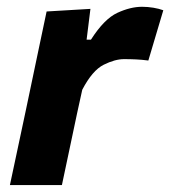

<svg xmlns="http://www.w3.org/2000/svg" viewBox="-20 -532 490 552"><path d="M8.5 0Q20 -53.5 30.5 -103.2Q41 -153 54.5 -216L65 -266Q76 -319.5 88.5 -378Q101 -436.5 114 -499L240 -506.5L229 -418H241.5Q279.5 -477.5 317.2 -495Q355 -512.5 388.5 -512.5Q404.5 -512.5 421 -509.8Q437.5 -507 449.5 -502.5L406.5 -358Q387 -360.5 371 -361.2Q355 -362 336.5 -362Q310.5 -362 278 -345.8Q245.5 -329.5 216.5 -274L202 -208Q190 -152 179.8 -103Q169.5 -54 158 0Z"/></svg>

Font: Commissioner
Style: Bold Italic
Weight: 700
Italic angle: -12°
Designer: Kostas Bartsokas
Foundry: Kostas Bartsokas
Version: Version 1.000; ttfautohint (v1.8.3)